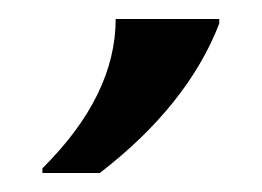

<svg xmlns="http://www.w3.org/2000/svg" viewBox="-20 -767 274 201"><path d="M209.5 -747.1V-742.2Q176.3 -656.7 84.5 -585.9H24.4V-590.8Q101.1 -667 101.1 -747.1Z"/></svg>

Font: Classica
Style: Book
Weight: 400
Designer: Wojciech Kalinowski "wmk69" (wmk69@o2.pl)
Foundry: Wojciech Kalinowski "wmk69" (wmk69@o2.pl)
Version: Version 2.1.1; 2021-05-14